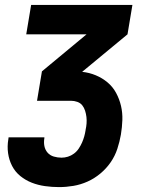

<svg xmlns="http://www.w3.org/2000/svg" viewBox="-20 -540 640 783"><path d="M221 223Q192 223 163.5 219Q135 215 109.5 205Q84 195 63 178Q42 161 29.5 137Q17 113 13 85Q9 57 14 28L15 20H161V23Q158 40 161 55.5Q164 71 174 82.5Q184 94 199.5 98.5Q215 103 231 103Q244 103 257 99Q270 95 281.5 86.5Q293 78 301 66Q309 54 314.5 41.5Q320 29 323.5 16.5Q327 4 329 -9V-10Q332 -23 333 -36.5Q334 -50 332.5 -63Q331 -76 327 -88.5Q323 -101 315.5 -110.5Q308 -120 295.5 -124.5Q283 -129 270 -129H131L151 -249L333 -400H87L107 -520H520L500 -400L315 -247Q344 -244 370.5 -233Q397 -222 418.5 -204Q440 -186 453.5 -161Q467 -136 473.5 -108Q480 -80 479 -50.5Q478 -21 473 9Q468 38 458.5 67Q449 96 431.5 121.5Q414 147 389.5 167.5Q365 188 337 200.5Q309 213 279.5 218Q250 223 221 223Z"/></svg>

Font: Iosevka Heavy Extended
Style: Italic
Weight: 900
Width: 7
Italic angle: -9°
Monospace: yes
Designer: Belleve Invis
Foundry: Belleve Invis
Version: Version 32.5.0; ttfautohint (v1.8.4)